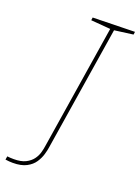

<svg xmlns="http://www.w3.org/2000/svg" viewBox="-200 -759 693 950"><g transform="rotate(20 147.0 -284.0)"><path d="M119 -687 340 -692 338 -677 233 -663 241 -671 136 -9Q134 6 127.5 28.5Q121 51 106.5 73Q92 95 64.5 109.5Q37 124 -7 124Q-25 124 -46 121L-43 103Q-35 104 -27 104.5Q-19 105 -9 105Q30 105 53.5 93Q77 81 90 63.5Q103 46 108.5 26.5Q114 7 116 -8L221 -671L228 -663L117 -672Z"/></g></svg>

Font: Bitter Thin Thin
Style: Italic
Weight: 250
Italic angle: -9°
Version: Version 2.002